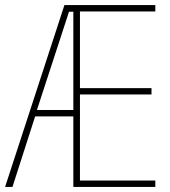

<svg xmlns="http://www.w3.org/2000/svg" viewBox="-20 -734 668 754"><path d="M590 0V-25H294V-363H575V-388H294V-689H590V-714H233L0 0H29L118 -277H268V0ZM125 -302 251 -688H268V-302Z"/></svg>

Font: Noto Sans Khmer UI Condensed Thin
Style: Regular
Weight: 100
Width: 3
Designer: Danh Hong and the Monotype Design Team
Foundry: Monotype Imaging Inc.
Version: Version 2.002